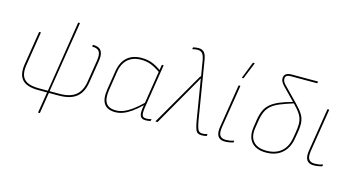

<svg xmlns="http://www.w3.org/2000/svg" viewBox="-91 -1068 2991 1626"><g transform="rotate(15 1405.0 -255.0)"><path d="M311 185Q307 185 308 181L337 0H262Q159 0 118.5 -44.5Q78 -89 92 -180L139 -474Q140 -478 143 -478H152Q154 -478 155 -477.5Q156 -477 155 -474L108 -178Q95 -94 131 -55Q167 -16 262 -16H340L438 -636Q439 -640 442 -640H451Q455 -640 454 -636L355 -16H440Q535 -16 583.5 -55.5Q632 -95 645 -177L675 -365Q685 -425 669 -449.5Q653 -474 608 -474Q605 -474 606 -479L607 -485Q608 -490 611 -490Q645 -490 665 -477.5Q685 -465 692 -437Q699 -409 691 -363L661 -175Q652 -116 625.5 -77Q599 -38 553 -19Q507 0 437 0H353L324 181Q323 185 320 185Z M937 12Q867 12 838.5 -29.5Q810 -71 823 -156L849 -322Q862 -405 910 -447.5Q958 -490 1038 -490Q1085 -490 1126.5 -475Q1168 -460 1214 -426L1211 -409Q1162 -444 1122.5 -459Q1083 -474 1037 -474Q989 -474 953 -456.5Q917 -439 895 -405.5Q873 -372 865 -323L839 -156Q827 -79 851 -41.5Q875 -4 938 -4Q971 -4 1005.5 -17.5Q1040 -31 1078.5 -59Q1117 -87 1161 -130L1158 -109Q1116 -68 1078 -41Q1040 -14 1005.5 -1Q971 12 937 12ZM1202 12Q1168 12 1156.5 -11Q1145 -34 1154 -89L1158 -113L1159 -120L1206 -417L1207 -424L1215 -474Q1216 -477 1217.5 -477.5Q1219 -478 1220 -478H1228Q1232 -478 1231 -474L1170 -89Q1163 -40 1170 -22Q1177 -4 1203 -4Q1217 -4 1226.5 -5Q1236 -6 1247 -10Q1251 -12 1250 -7L1248 2Q1247 7 1241 8Q1234 9 1224.5 10.5Q1215 12 1202 12Z M1695 12Q1674 12 1661 4.5Q1648 -3 1639 -27Q1630 -51 1622 -100L1574 -392Q1572 -406 1569 -421.5Q1566 -437 1564 -451H1563Q1555 -435 1546.5 -420Q1538 -405 1529 -390L1307 -2Q1306 0 1303 0H1290Q1288 0 1287.5 -1Q1287 -2 1288 -3L1555 -466Q1556 -468 1559 -468H1562L1541 -595Q1533 -645 1518 -662Q1503 -679 1477 -679Q1465 -679 1454.5 -677.5Q1444 -676 1434 -673Q1429 -671 1430 -676L1432 -685Q1433 -689 1436 -690Q1445 -692 1457 -693.5Q1469 -695 1482 -695Q1511 -695 1529 -676.5Q1547 -658 1555 -607L1637 -106Q1645 -61 1652.5 -39.5Q1660 -18 1670.5 -11Q1681 -4 1697 -4Q1708 -4 1716.5 -5.5Q1725 -7 1738 -10Q1740 -11 1741 -10Q1742 -9 1741 -5L1740 1Q1739 6 1736 7Q1726 9 1715.5 10.5Q1705 12 1695 12Z M1896 12Q1870 12 1852.5 0.5Q1835 -11 1828.5 -35.5Q1822 -60 1828 -98L1888 -474Q1889 -478 1893 -478H1900Q1905 -478 1904 -474L1844 -99Q1836 -47 1851 -25.5Q1866 -4 1900 -4Q1917 -4 1933 -6Q1949 -8 1971 -15Q1975 -16 1974 -10L1973 -4Q1972 1 1968 2Q1950 7 1932.5 9.5Q1915 12 1896 12ZM1902 -546Q1900 -546 1899.5 -547.5Q1899 -549 1900 -552L1955 -692Q1956 -694 1957 -694.5Q1958 -695 1960 -695H1968Q1970 -695 1971 -693.5Q1972 -692 1971 -690L1914 -549Q1913 -546 1908 -546Z M2257 12Q2200 12 2162.5 -9.5Q2125 -31 2109.5 -71Q2094 -111 2102 -166L2112 -233Q2120 -283 2135.5 -318Q2151 -353 2180.5 -378.5Q2210 -404 2257 -424Q2304 -444 2374 -463L2385 -453Q2314 -431 2267.5 -412Q2221 -393 2193.5 -369.5Q2166 -346 2151 -312.5Q2136 -279 2128 -229L2118 -165Q2106 -88 2143 -46Q2180 -4 2258 -4Q2338 -4 2387.5 -46Q2437 -88 2450 -167L2459 -220Q2466 -262 2466 -292Q2466 -322 2457.5 -345.5Q2449 -369 2431.5 -392.5Q2414 -416 2387 -444L2263 -571Q2247 -588 2239 -603.5Q2231 -619 2232 -635Q2234 -660 2251 -671.5Q2268 -683 2300 -683H2526Q2531 -683 2530 -679L2528 -670Q2527 -667 2524 -667H2297Q2270 -667 2259 -658Q2248 -649 2248 -634Q2248 -620 2254 -608Q2260 -596 2274 -582L2396 -457Q2437 -415 2457.5 -382.5Q2478 -350 2481.5 -312.5Q2485 -275 2475 -217L2466 -166Q2453 -83 2399 -35.5Q2345 12 2257 12Z M2675 12Q2649 12 2631.5 0.5Q2614 -11 2607.5 -35.5Q2601 -60 2607 -98L2667 -474Q2668 -478 2672 -478H2679Q2684 -478 2683 -474L2623 -99Q2615 -47 2630 -25.5Q2645 -4 2679 -4Q2696 -4 2712 -6Q2728 -8 2750 -15Q2754 -16 2753 -10L2752 -4Q2751 1 2747 2Q2729 7 2711.5 9.5Q2694 12 2675 12Z"/></g></svg>

Font: Sofia Sans Hairline
Style: Italic
Weight: 1
Italic angle: -9°
Designer: Botio Nikoltchev, Ani Petrova
Foundry: lettersoup
Version: Version 4.102